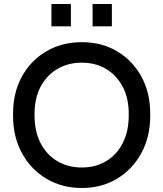

<svg xmlns="http://www.w3.org/2000/svg" viewBox="-20 -923 813 956"><path d="M387 13Q289 13 211.5 -33Q134 -79 89.5 -160Q45 -241 45 -348V-356Q45 -462 89.5 -542.5Q134 -623 211.5 -668Q289 -713 387 -713Q486 -713 562.5 -668Q639 -623 683.5 -542.5Q728 -462 728 -356V-348Q728 -241 683.5 -160Q639 -79 562.5 -33Q486 13 387 13ZM387 -89Q456 -89 508.5 -120.5Q561 -152 591 -210.5Q621 -269 621 -348V-356Q621 -434 591 -491Q561 -548 508.5 -579.5Q456 -611 387 -611Q319 -611 265.5 -579.5Q212 -548 182 -491Q152 -434 152 -356V-348Q152 -269 182 -210.5Q212 -152 265.5 -120.5Q319 -89 387 -89ZM441 -792V-903H537V-792ZM236 -792V-903H333V-792Z"/></svg>

Font: SUSE Thin Medium
Style: Regular
Weight: 500
Version: Version 1.000